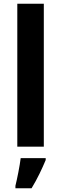

<svg xmlns="http://www.w3.org/2000/svg" viewBox="-20 -846 325 1021"><path d="M213 -66H72V-826H213ZM223 5Q209 39 190 78Q171 117 148 155H62V142Q69 114 77.5 70.5Q86 27 90 -5H223Z"/></svg>

Font: Noto Sans Malayalam UI SemiCondensed
Style: Bold
Weight: 700
Width: 4
Designer: Jelle Bosma - Monotype Design Team
Foundry: Monotype Imaging Inc.
Version: Version 2.104; ttfautohint (v1.8.4.7-5d5b)